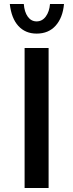

<svg xmlns="http://www.w3.org/2000/svg" viewBox="-20 -940 366 960"><path d="M103 -700H223V0H103ZM99 -920Q102 -880 119 -856.5Q136 -833 163 -833Q191 -833 209 -857.5Q227 -882 230 -920H300Q294 -852 258.5 -812Q223 -772 163 -772Q107 -772 72 -810Q37 -848 29 -920Z"/></svg>

Font: Moderustic Med
Style: Regular
Weight: 500
Designer: Tural Alisoy
Foundry: TAFT Foundry
Version: Version 2.110